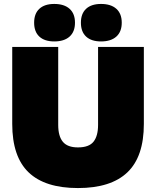

<svg xmlns="http://www.w3.org/2000/svg" viewBox="-20 -942 791 973"><path d="M709 -704V-314Q709 -148 625.5 -68.5Q542 11 375 11Q208 11 125 -68.5Q42 -148 42 -314V-704H275V-309Q275 -252 298.5 -223.5Q322 -195 375 -195Q431 -195 454 -224Q477 -253 477 -309V-704ZM255 -922Q305 -922 332.5 -897.5Q360 -873 360 -827Q360 -781 332.5 -756.5Q305 -732 255 -732Q206 -732 179.5 -756.5Q153 -781 153 -827Q153 -873 179.5 -897.5Q206 -922 255 -922ZM492 -922Q542 -922 569.5 -897.5Q597 -873 597 -827Q597 -781 569.5 -756.5Q542 -732 492 -732Q443 -732 416.5 -756.5Q390 -781 390 -827Q390 -873 416.5 -897.5Q443 -922 492 -922Z"/></svg>

Font: Prodigy Sans Black
Style: Regular
Weight: 900
Designer: Wei Huang
Foundry: Wei Huang
Version: Version 1.003; ttfautohint (v1.8.3)